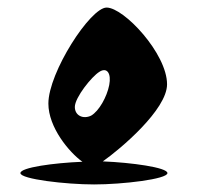

<svg xmlns="http://www.w3.org/2000/svg" viewBox="-20 -732 536 508"><path d="M34 -274C34 -258 154 -244 229 -244C304 -244 423 -258 423 -274C423 -289 327 -302 252 -305C299 -338 422 -442 422 -509C422 -590 308 -712 262 -712C219 -712 108 -540 108 -458C108 -395 163 -329 198 -304C123 -301 34 -289 34 -274ZM178 -449C178 -474 223 -530 243 -542C263 -555 275 -538 269 -507C263 -476 242 -438 221 -426C200 -416 178 -426 178 -449Z"/></svg>

Font: Ampere
Style: SCUltCnd
Weight: 400
Version: Version 1